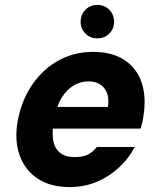

<svg xmlns="http://www.w3.org/2000/svg" viewBox="-20 -749 651 781"><path d="M263 12Q186 12 134 -22Q82 -56 60 -117Q38 -178 52 -257Q63 -318 90 -369.5Q117 -421 157.5 -459Q198 -497 249 -517.5Q300 -538 359 -538Q437 -538 487.5 -504Q538 -470 557 -410.5Q576 -351 563 -274Q562 -264 559 -251.5Q556 -239 552 -226H152L168 -314H419Q424 -347 415.5 -370Q407 -393 387.5 -405.5Q368 -418 339 -418Q308 -418 280 -401.5Q252 -385 231.5 -352.5Q211 -320 202 -270L197 -241Q191 -202 197.5 -172.5Q204 -143 225.5 -126.5Q247 -110 283 -110Q319 -110 339 -121Q359 -132 374 -151H528Q505 -106 465 -68.5Q425 -31 374 -9.5Q323 12 263 12ZM375 -593Q347 -593 327.5 -612.5Q308 -632 308 -660Q308 -690 327.5 -709.5Q347 -729 375 -729Q405 -729 424.5 -709.5Q444 -690 444 -660Q444 -632 424.5 -612.5Q405 -593 375 -593Z"/></svg>

Font: DM Sans 9pt Black
Style: Italic
Weight: 900
Italic angle: -10°
Version: Version 4.004;gftools[0.9.30]